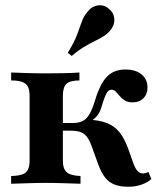

<svg xmlns="http://www.w3.org/2000/svg" viewBox="-20 -690 599 721"><path d="M462.1 11.3Q431.5 11.3 410.5 3.2Q389.5 -4.8 375 -23Q360.5 -41.1 349.2 -71.8L326.6 -134.7Q317.7 -159.7 308.1 -173.8Q298.4 -187.9 283.9 -193.5Q269.4 -199.2 246.8 -199.2H204.8V-228.2H254Q277.4 -228.2 291.9 -236.3Q306.5 -244.4 316.9 -262.9Q327.4 -281.5 337.1 -313.7Q355.6 -375 381.5 -402Q407.3 -429 451.6 -429Q489.5 -429 511.7 -410.5Q533.9 -391.9 533.9 -361.3Q533.9 -336.3 518.5 -321Q503.2 -305.6 478.2 -305.6Q459.7 -305.6 448.4 -312.9Q437.1 -320.2 429.4 -329.4Q421.8 -338.7 414.9 -346Q408.1 -353.2 398.4 -353.2Q392.7 -353.2 387.5 -349.2Q382.3 -345.2 376.6 -333.1Q371 -321 363.7 -296.8Q356.5 -269.4 344 -254.4Q331.5 -239.5 310.5 -229L304.8 -241.1Q351.6 -239.5 380.6 -228.2Q409.7 -216.9 428.2 -194Q446.8 -171 460.5 -133.9L480.6 -77.4Q487.9 -57.3 496.4 -48Q504.8 -38.7 516.9 -38.7Q526.6 -38.7 537.1 -44.4L548.4 -17.7Q533.1 -4 510.5 3.6Q487.9 11.3 462.1 11.3ZM21.8 0V-29Q48.4 -29.8 63.7 -35.1Q79 -40.3 85.1 -53.2Q91.1 -66.1 91.1 -87.1V-329.8Q91.1 -351.6 85.1 -364.1Q79 -376.6 63.7 -382.3Q48.4 -387.9 21.8 -387.9V-417.7Q41.1 -416.9 80.2 -415.7Q119.4 -414.5 156.5 -414.5Q191.1 -414.5 223.8 -415.3Q256.5 -416.1 278.2 -417.7V-387.9Q243.5 -387.9 229.8 -375.4Q216.1 -362.9 216.1 -329.8V-87.1Q216.1 -55.6 230.6 -43.1Q245.2 -30.6 282.3 -29V0Q255.6 -0.8 220.2 -2Q184.7 -3.2 151.6 -3.2Q121 -3.2 87.1 -2Q53.2 -0.8 21.8 0ZM249.2 -479.8 234.7 -491.9Q258.9 -531.5 269.4 -559.7Q279.8 -587.9 287.1 -608.5Q294.4 -629 308.1 -645.2Q325 -666.9 348.8 -669.8Q372.6 -672.6 390.3 -655.6Q408.1 -641.1 409.3 -618.1Q410.5 -595.2 393.5 -575Q382.3 -562.1 368.5 -553.6Q354.8 -545.2 337.5 -536.7Q320.2 -528.2 298 -515.3Q275.8 -502.4 249.2 -479.8Z"/></svg>

Font: Playfair 5pt SemiExpanded Light ExtraBold
Style: Regular
Weight: 800
Version: Version 2.001;gftools[0.9.30]